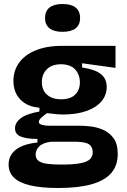

<svg xmlns="http://www.w3.org/2000/svg" viewBox="-20 -759 634 959"><path d="M271 180Q184 180 129 166.5Q74 153 48.5 127Q23 101 23 63Q23 17 59.5 -11.5Q96 -40 167 -47V-65Q112 -65 83.5 -77Q55 -89 55 -118Q55 -146 83 -168Q111 -190 177 -202V-221Q116 -226 81.5 -262Q47 -298 47 -355Q47 -405 74.5 -444.5Q102 -484 157 -507Q212 -530 291 -530H557V-420L390 -443V-422Q456 -412 484.5 -388.5Q513 -365 513 -325Q513 -284 487 -253Q461 -222 411.5 -204.5Q362 -187 292 -187Q279 -187 263.5 -188.5Q248 -190 215 -194Q195 -180 184.5 -169.5Q174 -159 174 -150Q174 -143 181 -139Q188 -135 200.5 -133Q213 -131 226 -131H377Q397 -131 428.5 -128Q460 -125 492 -112Q524 -99 546 -70.5Q568 -42 568 10Q568 68 535.5 105.5Q503 143 437 161.5Q371 180 271 180ZM285 63Q346 63 380.5 56.5Q415 50 429 36.5Q443 23 443 2Q443 -17 434.5 -28.5Q426 -40 412.5 -44Q399 -48 385.5 -49.5Q372 -51 362 -51H235Q194 -46 176 -28Q158 -10 158 13Q158 33 172 44Q186 55 214 59Q242 63 285 63ZM285 -263Q332 -263 355.5 -286.5Q379 -310 379 -347Q379 -387 355 -412.5Q331 -438 285 -438Q239 -438 214 -413Q189 -388 189 -348Q189 -323 200 -304Q211 -285 232.5 -274Q254 -263 285 -263ZM292 -600Q250 -600 227.5 -617.5Q205 -635 205 -669Q205 -704 227.5 -721.5Q250 -739 292 -739Q335 -739 357.5 -721.5Q380 -704 380 -669Q380 -635 357.5 -617.5Q335 -600 292 -600Z"/></svg>

Font: Bricolage Grotesque 24pt
Style: Bold
Weight: 700
Designer: Mathieu Triay
Foundry: Atelier Triay
Version: Version 1.001;gftools[0.9.33.dev8+g029e19f]